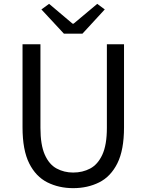

<svg xmlns="http://www.w3.org/2000/svg" viewBox="-20 -964 761 997"><path d="M360 13Q286 13 226 -17Q166 -47 131.5 -116Q97 -185 97 -303V-734H190V-300Q190 -212 212.5 -161Q235 -110 274 -89Q313 -68 360 -68Q409 -68 448.5 -89Q488 -110 511.5 -161Q535 -212 535 -300V-734H624V-303Q624 -185 589.5 -116Q555 -47 495 -17Q435 13 360 13ZM312 -789 195 -915 235 -944 357 -841H362L485 -944L524 -915L408 -789Z"/></svg>

Font: Source Han Sans SC
Style: Regular
Weight: 400
Designer: Ryoko NISHIZUKA 西塚涼子 (kana, bopomofo & ideographs); Paul D. Hunt (Latin, Greek & Cyrillic); Sandoll Communications 산돌커뮤니
Foundry: Adobe
Version: Version 2.002;hotconv 1.0.116;makeotfexe 2.5.65601; ttfautoh